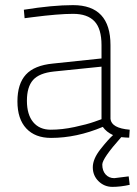

<svg xmlns="http://www.w3.org/2000/svg" viewBox="-20 -529 534 749"><path d="M411 -353V-65Q415 -29 486 -23L484 8Q473 8 453 6Q379 89 379 113Q379 137 392 151.5Q405 166 426 166L482 159L486 192Q450 200 418.5 200Q387 200 364.5 178Q342 156 342 123.5Q342 91 372 53Q402 15 421 -2Q395 -14 381 -34Q279 9 179 9Q117 9 82.5 -28Q48 -65 48 -133.5Q48 -202 81 -238Q114 -274 186 -281L376 -301V-353Q376 -417 348.5 -446Q321 -475 265 -475Q208 -475 107 -462L76 -458L73 -491Q185 -509 265 -509Q411 -509 411 -353ZM348 -54 376 -64V-269L190 -250Q133 -244 109 -217Q85 -190 85 -136Q85 -82 109.5 -52.5Q134 -23 178 -23Q222 -23 271 -33.5Q320 -44 348 -54Z"/></svg>

Font: Titillium Web ExtraLight
Style: Regular
Weight: 275
Version: Version 1.002;PS 57.000;hotconv 1.0.70;makeotf.lib2.5.55311